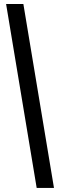

<svg xmlns="http://www.w3.org/2000/svg" viewBox="-20 -819 293 938"><path d="M94.2 -799.3H9.8L159.2 99.1H243.7Z"/></svg>

Font: OSP-DIN
Style: DIN
Weight: 500
Width: 3
Version: Version 001.000